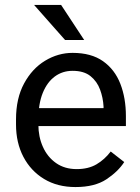

<svg xmlns="http://www.w3.org/2000/svg" viewBox="-20 -754 571 784"><path d="M288.1 9.8Q214.4 9.8 159.9 -23.2Q105.5 -56.2 75.4 -113.8Q45.4 -171.4 45.4 -245.6V-266.6Q45.4 -352.5 78.4 -413.3Q111.3 -474.1 164.3 -506.1Q217.3 -538.1 276.4 -538.1Q352.5 -538.1 400.6 -504.2Q448.7 -470.2 471.4 -411.9Q494.1 -353.5 494.1 -279.8V-239.3H99.6V-312.5H402.8V-319.3Q400.9 -354.5 388.7 -387.9Q376.5 -421.4 349.6 -443.1Q322.8 -464.8 276.4 -464.8Q235.4 -464.8 203.9 -441.7Q172.4 -418.5 154.5 -374.3Q136.7 -330.1 136.7 -266.6V-245.6Q136.7 -195.3 155.3 -154.1Q173.8 -112.8 209 -88.1Q244.1 -63.5 293 -63.5Q340.8 -63.5 374 -83Q407.2 -102.5 432.1 -135.3L487.3 -92.3Q461.9 -53.2 414.3 -21.7Q366.7 9.8 288.1 9.8ZM323.7 -590.8H245.6L119.1 -733.9H229.5Z"/></svg>

Font: Heebo
Style: Regular
Weight: 400
Designer: Oded Ezer
Foundry: Ezer Type House
Version: Version 3.100